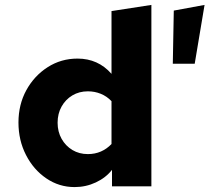

<svg xmlns="http://www.w3.org/2000/svg" viewBox="-20 -757 863 780"><path d="M283 3Q220 3 168.1 -32.4Q116.1 -67.7 85.6 -127.4Q55 -187 55 -259.2Q55 -332.4 87 -390.7Q119 -449 173.5 -484Q228 -519 295 -519Q378.5 -519 433 -457V-712L595 -737V0H435V-67Q410 -35 369.5 -16Q329 3 283 3ZM337 -131Q365.8 -131 389.9 -141.5Q414 -152 433 -172V-346Q414 -366 389.3 -376Q364.7 -386 337 -386Q301.8 -386 274.1 -369.5Q246.4 -353.1 230.2 -324.2Q214 -295.4 214 -258.4Q214 -222 230.2 -193.1Q246.4 -164.3 274.1 -147.6Q301.8 -131 337 -131ZM682 -498 686 -714 811 -737 771 -498Z"/></svg>

Font: Red Hat Text VF
Style: Regular
Weight: 400
Designer: Pentagram, MCKL
Foundry: Pentagram, MCKL
Version: Version 1.023